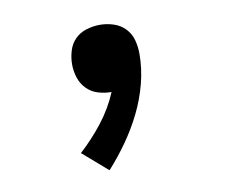

<svg xmlns="http://www.w3.org/2000/svg" viewBox="-53 -240 607 518"><g transform="rotate(-10 250.0 19.5)"><path d="M208 215 140 156Q174 125 203 88Q232 51 250 8H249Q231 8 213 2.5Q195 -3 182 -16.5Q169 -30 163.5 -48Q158 -66 158 -84Q158 -102 163.5 -120.5Q169 -139 182 -152Q195 -165 213.5 -170.5Q232 -176 250 -176Q269 -176 287.5 -170Q306 -164 319 -150.5Q332 -137 337 -118.5Q342 -100 342 -81Q342 -40 331.5 0.5Q321 41 302.5 78.5Q284 116 260 150Q236 184 208 215Z"/></g></svg>

Font: Iosevka Curly Slab Semibold
Style: Regular
Weight: 600
Monospace: yes
Designer: Belleve Invis
Foundry: Belleve Invis
Version: Version 22.1.2; ttfautohint (v1.8.4)